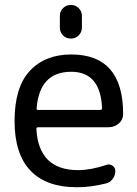

<svg xmlns="http://www.w3.org/2000/svg" viewBox="-20 -782 565 791"><path d="M130.9 -335.9Q129.9 -329.1 136.7 -329.1H392.6Q400.4 -329.1 400.4 -335.9Q394.5 -486.3 273.4 -486.3Q142.6 -486.3 130.9 -335.9ZM136.7 -257.8Q129.9 -257.8 129.9 -250Q139.6 -81.1 301.8 -81.1Q353.5 -81.1 418 -102.5Q431.6 -107.4 443.4 -99.6Q455.1 -91.8 455.1 -77.1Q455.1 -59.6 444.3 -44.9Q433.6 -30.3 417 -26.4Q354.5 -10.7 299.8 -10.7Q297.9 -10.7 294.9 -10.7Q170.9 -10.7 105.5 -79.1Q40 -147.5 40 -283.2Q40 -422.9 103 -490.2Q166 -557.6 273.4 -557.6Q487.3 -557.6 487.3 -312.5Q487.3 -290 470.7 -274.4Q452.1 -257.8 426.8 -257.8ZM226.6 -668V-716.8Q226.6 -735.4 239.7 -748.5Q252.9 -761.7 272 -761.7Q291 -761.7 304.2 -748.5Q317.4 -735.4 317.4 -716.8V-668Q317.4 -649.4 304.2 -636.2Q291 -623 272 -623Q252.9 -623 239.7 -636.2Q226.6 -649.4 226.6 -668Z"/></svg>

Font: Gen Jyuu Gothic Regular
Style: Regular
Weight: 400
Designer: [Source Han Sans]
Ryoko NISHIZUKA  (kana & ideographs); Paul D. Hunt (Latin, Greek & Cyrillic); Wenlong ZHANG  (bopomofo
Version: Version 1.002.20150607